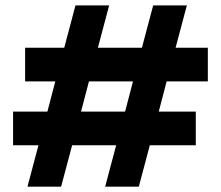

<svg xmlns="http://www.w3.org/2000/svg" viewBox="-20 -704 833 724"><path d="M763.7 -523.9H642.1L684.6 -683.6H557.6L515.1 -523.9H349.1L391.6 -683.6H264.6L222.2 -523.9H74.7V-397H188.5L158.7 -283.2H29.3V-156.2H125L83.5 0H210.4L252 -156.2H418L376.5 0H503.4L544.9 -156.2H718.3V-283.2H578.6L608.4 -397H763.7ZM285.6 -283.2 315.4 -397H481.4L451.7 -283.2Z"/></svg>

Font: Saman Dere
Style: Regular
Weight: 400
Designer: Tuna Ça_lar Gümü_
Foundry: Tuna Ça_lar Gümü_
Version: Version 1.001;hotconv 1.0.109;makeotfexe 2.5.65596